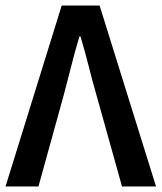

<svg xmlns="http://www.w3.org/2000/svg" viewBox="-24 -674 584 694"><path d="M-4 0 199 -654H336L540 0H417L325 -329Q309 -385 296.5 -435Q284 -485 267 -542H263Q246 -485 233.5 -435Q221 -385 206 -329L115 0Z"/></svg>

Font: Giro Sans Semibold
Style: Regular
Weight: 600
Designer: Paul D. Hunt
Foundry: Adobe Systems Incorporated
Version: Version 1.000;PS 1.0;hotconv 1.0.88;makeotf.lib2.5.647800